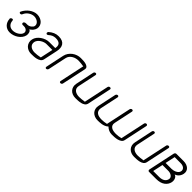

<svg xmlns="http://www.w3.org/2000/svg" viewBox="366 -1929 3303 3303"><g transform="rotate(45 2017.5 -278.0)"><path d="M395 -280Q424 -265 433 -233.5Q442 -202 435 -170Q427 -133 402.5 -101.5Q378 -70 344.5 -47.5Q311 -25 271.5 -12.5Q232 0 193 0Q156 0 126 -13Q96 -26 74.5 -48.5Q53 -71 41 -101Q29 -131 28 -166H25L26 -170Q29 -183 40.5 -191.5Q52 -200 65 -200Q76 -200 80.5 -192.5Q85 -185 86 -175Q88 -126 120.5 -93Q153 -60 206 -60Q233 -60 260.5 -68Q288 -76 312 -91Q336 -106 353.5 -126Q371 -146 376 -170Q379 -183 375.5 -197Q372 -211 361.5 -223Q351 -235 332.5 -243Q314 -251 286 -250H270Q267 -249 265.5 -249.5Q264 -250 262 -250Q250 -250 242.5 -258Q235 -266 237 -280Q240 -292 247.5 -298.5Q255 -305 265 -307.5Q275 -310 286 -310H309H315Q333 -310 351 -316.5Q369 -323 384 -334Q399 -345 409 -358Q419 -371 422 -384Q427 -408 418 -428.5Q409 -449 391 -464Q373 -479 348.5 -487.5Q324 -496 298 -496Q273 -496 247.5 -487.5Q222 -479 199 -463.5Q176 -448 158 -426.5Q140 -405 130 -380Q120 -356 96 -356Q84 -356 76.5 -364Q69 -372 72 -384Q71 -383 72 -383Q73 -383 75 -384Q75 -388 76 -390Q92 -423 117 -453.5Q142 -484 173 -506.5Q204 -529 239.5 -542.5Q275 -556 311 -556Q351 -556 385.5 -542.5Q420 -529 443.5 -506Q467 -483 477.5 -451.5Q488 -420 481 -384Q478 -369 469 -352Q460 -335 448 -320.5Q436 -306 422 -295Q408 -284 395 -280Z M939 -365Q945 -393 942.5 -417Q940 -441 926.5 -458Q913 -475 887 -484.5Q861 -494 819 -493Q783 -491 754.5 -478.5Q726 -466 698 -440Q692 -435 685 -432Q678 -429 673 -429Q661 -429 655 -438.5Q649 -448 651 -459Q654 -471 659 -476Q701 -513 744.5 -532Q788 -551 839 -551Q892 -551 926.5 -535.5Q961 -520 979 -492.5Q997 -465 1000.5 -428.5Q1004 -392 995 -350L940 -92Q932 -57 905.5 -38.5Q879 -20 845 -11.5Q811 -3 775 -1.5Q739 0 712 0Q673 0 640 -14.5Q607 -29 584.5 -54Q562 -79 552.5 -113.5Q543 -148 552 -188Q560 -225 584 -257Q608 -289 642 -313Q676 -337 716 -351Q756 -365 796 -365ZM927 -307H784Q759 -307 732 -298Q705 -289 680.5 -273.5Q656 -258 637 -236Q618 -214 611 -188Q604 -155 612.5 -131Q621 -107 640 -91Q659 -75 685 -67Q711 -59 739 -59Q767 -59 804.5 -63Q842 -67 877 -75Z M1502 -484Q1500 -484 1494.5 -484.5Q1489 -485 1485 -485Q1466 -489 1436 -492.5Q1406 -496 1377 -496Q1347 -496 1316.5 -488.5Q1286 -481 1259.5 -465Q1233 -449 1213.5 -425Q1194 -401 1187 -367L1116 -33Q1113 -20 1102.5 -11Q1092 -2 1081 -2Q1067 -2 1061.5 -11Q1056 -20 1059 -33L1130 -367Q1139 -409 1162.5 -443.5Q1186 -478 1219 -503Q1252 -528 1291.5 -541.5Q1331 -555 1372 -555Q1397 -555 1432 -553.5Q1467 -552 1497 -543.5Q1527 -535 1545.5 -517Q1564 -499 1557 -465L1464 -29Q1462 -17 1452 -9Q1442 -1 1428 -1Q1415 -1 1409 -9Q1403 -17 1405 -29Z M2049 -527Q2051 -539 2061 -547Q2071 -555 2084 -555Q2098 -555 2104 -547Q2110 -539 2108 -527L2016 -92Q2008 -57 1982 -38.5Q1956 -20 1922 -12Q1888 -4 1852.5 -2.5Q1817 -1 1792 -1Q1751 -1 1717.5 -14.5Q1684 -28 1661.5 -53Q1639 -78 1630 -112.5Q1621 -147 1630 -189L1701 -524Q1704 -538 1713.5 -546Q1723 -554 1737 -554Q1748 -554 1754.5 -546Q1761 -538 1758 -524L1687 -189Q1680 -155 1689 -130.5Q1698 -106 1718 -90.5Q1738 -75 1765.5 -67.5Q1793 -60 1823 -60Q1851 -60 1883 -63.5Q1915 -67 1935 -71Q1937 -71 1943.5 -71.5Q1950 -72 1952 -72Z M2937 -525Q2939 -536 2948.5 -545Q2958 -554 2972 -554Q2985 -554 2991.5 -545Q2998 -536 2996 -525L2904 -91Q2897 -58 2870.5 -39.5Q2844 -21 2810.5 -12.5Q2777 -4 2741 -2Q2705 0 2679 0Q2600 0 2541 -58Q2517 -36 2489 -24Q2461 -12 2432.5 -7Q2404 -2 2377.5 -1Q2351 0 2331 0Q2291 0 2257 -14Q2223 -28 2200.5 -52.5Q2178 -77 2168.5 -111.5Q2159 -146 2168 -187L2239 -523Q2242 -535 2252 -544Q2262 -553 2276 -553Q2287 -553 2293.5 -544Q2300 -535 2297 -523L2225 -185Q2219 -148 2229.5 -123.5Q2240 -99 2261 -84.5Q2282 -70 2310.5 -64Q2339 -58 2371 -58Q2430 -58 2491 -72L2588 -525Q2590 -536 2600 -545Q2610 -554 2623 -554Q2637 -554 2642.5 -545Q2648 -536 2646 -525L2573 -181Q2565 -145 2575 -121.5Q2585 -98 2607 -83.5Q2629 -69 2658.5 -63.5Q2688 -58 2720 -58Q2748 -58 2781 -62.5Q2814 -67 2841 -74Z M3475 -527Q3477 -539 3487 -547Q3497 -555 3510 -555Q3524 -555 3530 -547Q3536 -539 3534 -527L3442 -92Q3434 -57 3408 -38.5Q3382 -20 3348 -12Q3314 -4 3278.5 -2.5Q3243 -1 3218 -1Q3177 -1 3143.5 -14.5Q3110 -28 3087.5 -53Q3065 -78 3056 -112.5Q3047 -147 3056 -189L3127 -524Q3130 -538 3139.5 -546Q3149 -554 3163 -554Q3174 -554 3180.5 -546Q3187 -538 3184 -524L3113 -189Q3106 -155 3115 -130.5Q3124 -106 3144 -90.5Q3164 -75 3191.5 -67.5Q3219 -60 3249 -60Q3277 -60 3309 -63.5Q3341 -67 3361 -71Q3363 -71 3369.5 -71.5Q3376 -72 3378 -72Z M3665 -522Q3668 -534 3677.5 -543Q3687 -552 3701 -552H3875Q3915 -552 3947 -540.5Q3979 -529 4000.5 -509Q4022 -489 4030.5 -460.5Q4039 -432 4032 -398Q4025 -366 4011 -344.5Q3997 -323 3981.5 -309.5Q3966 -296 3952 -290L3930 -280Q3953 -274 3966 -257.5Q3979 -241 3985 -221.5Q3991 -202 3991 -183Q3991 -164 3989 -154Q3975 -85 3916.5 -42.5Q3858 0 3758 0H3583Q3571 -1 3565 -11Q3559 -21 3561 -33ZM3666 -247 3626 -61H3771Q3807 -61 3833 -69Q3859 -77 3876.5 -90Q3894 -103 3903.5 -119.5Q3913 -136 3917 -154Q3922 -177 3913 -194.5Q3904 -212 3887.5 -223.5Q3871 -235 3850 -241Q3829 -247 3811 -247ZM3824 -310Q3842 -310 3865 -315Q3888 -320 3909.5 -330.5Q3931 -341 3947.5 -357.5Q3964 -374 3969 -398Q3973 -416 3968 -432.5Q3963 -449 3950 -462Q3937 -475 3915 -483Q3893 -491 3863 -491H3718L3679 -310Z"/></g></svg>

Font: VDS
Style: Thin Italic
Weight: 100
Width: 0
Designer: artmaker
Foundry: artmaker
Version: Version 1.000 2012 initial release